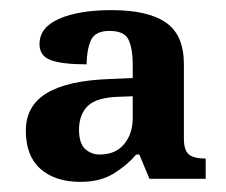

<svg xmlns="http://www.w3.org/2000/svg" viewBox="-20 -739 446 379"><path d="M139 -380Q89 -380 60 -405.5Q31 -431 31 -481Q31 -530 72 -555Q113 -580 196 -583L242 -585V-613Q242 -642 234 -660Q226 -678 196 -678Q167 -678 159 -658.5Q151 -639 151 -612Q104 -612 81 -620Q58 -628 58 -652Q58 -685 97 -702Q136 -719 200 -719Q272 -719 307.5 -694.5Q343 -670 343 -612V-465Q343 -443 352.5 -434.5Q362 -426 386 -426V-386H275L255 -434H249Q231 -413 204.5 -396.5Q178 -380 139 -380ZM177 -434Q208 -434 225 -454.5Q242 -475 242 -506V-549L216 -548Q171 -547 153.5 -530Q136 -513 136 -483Q136 -456 148 -445Q160 -434 177 -434Z"/></svg>

Font: Noto Serif Telugu SemiBold
Style: Regular
Weight: 600
Designer: Jelle Bosma - Monotype Design Team
Foundry: Monotype Imaging Inc.
Version: Version 2.005; ttfautohint (v1.8.4.7-5d5b)